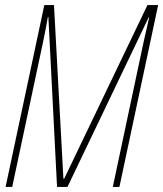

<svg xmlns="http://www.w3.org/2000/svg" viewBox="-20 -734 641 754"><path d="M2 0H28L151 -578C157 -608 161 -627 168 -667H170L204 0H245L564 -666H566C557 -627 551 -601 545 -574L423 0H449L601 -714H559L232 -32H229L192 -714H154Z"/></svg>

Font: Noto Sans ExtraCondensed Thin
Style: Italic
Weight: 100
Width: 2
Italic angle: -12°
Designer: Monotype Design Team
Foundry: Monotype Imaging Inc.
Version: Version 2.013